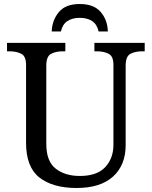

<svg xmlns="http://www.w3.org/2000/svg" viewBox="-20 -928 757 958"><path d="M362 10Q244 10 177 -42Q110 -94 110 -216V-604Q110 -648 85.5 -660Q61 -672 28 -672H15V-714H306V-672H293Q259 -672 235 -659.5Q211 -647 211 -600V-210Q211 -123 258 -86.5Q305 -50 378 -50Q464 -50 505 -94Q546 -138 546 -206V-604Q546 -648 521.5 -660Q497 -672 464 -672H451V-714H702V-672H689Q655 -672 631 -659.5Q607 -647 607 -600V-204Q607 -104 544 -47Q481 10 362 10ZM238 -771Q240 -827 273.5 -867.5Q307 -908 378 -908Q449 -908 483 -867.5Q517 -827 518 -771H472Q464 -807 439.5 -823Q415 -839 378 -839Q341 -839 316.5 -823Q292 -807 284 -771Z"/></svg>

Font: NotoSerif-Regular
Style: Regular
Weight: 400
Designer: Monotype Design Team
Foundry: Monotype Imaging Inc.
Version: Version 2.007; ttfautohint (v1.8) -l 8 -r 50 -G 200 -x 14 -D